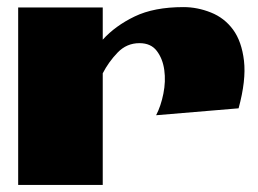

<svg xmlns="http://www.w3.org/2000/svg" viewBox="-20 -521 727 541"><path d="M31.2 -500H269.5V-409.2Q304.7 -448.2 359.4 -474.6Q414.1 -501 497.1 -501Q536.1 -501 574.2 -485.8Q612.3 -470.7 636.7 -437.5Q661.1 -404.3 667.5 -349.6Q673.8 -294.9 652.3 -215.8L419.9 -196.3Q433.6 -222.7 440.4 -257.3Q447.3 -292 442.9 -323.7Q438.5 -355.5 421.9 -377.4Q405.3 -399.4 373 -399.4Q336.9 -399.4 311.5 -373Q286.1 -346.7 269.5 -314.5V0H31.2Z"/></svg>

Font: Polsku
Style: Regular
Weight: 400
Designer: Sebastien Sanfilippo
Version: Version 1.1